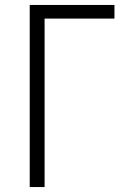

<svg xmlns="http://www.w3.org/2000/svg" viewBox="-20 -755 540 775"><path d="M100 0V-735H442V-680H160V0Z"/></svg>

Font: Iosevka SS04 Light
Style: Regular
Weight: 300
Monospace: yes
Designer: Belleve Invis
Foundry: Belleve Invis
Version: Version 19.0.0; ttfautohint (v1.8.4)